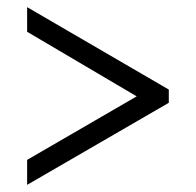

<svg xmlns="http://www.w3.org/2000/svg" viewBox="-20 -627 550 538"><path d="M56 -109 453 -339V-376L56 -607V-538L363 -357L56 -179Z"/></svg>

Font: Noto Serif Tamil SemiCondensed Medium
Style: Regular
Weight: 500
Width: 4
Designer: Indian Type Foundry, Tom Grace, and the Monotype Design Team
Foundry: Monotype Imaging Inc.
Version: Version 2.004